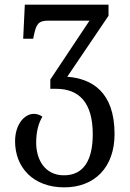

<svg xmlns="http://www.w3.org/2000/svg" viewBox="-20 -556 559 828"><path d="M257 252C387 252 474 167 474 22C474 -161 375 -217 270 -225L448 -488V-536H87L80 -389H123L126 -403C136 -450 144 -467 188 -467H366L197 -213V-173H222C320 -173 380 -115 380 23C380 134 341 200 256 200C173 200 136 132 136 59C136 12 146 -25 163 -53C151 -61 139 -65 126 -65C85 -65 45 -19 45 53C45 167 124 252 257 252Z"/></svg>

Font: Noto Serif Georgian SemiCondensed
Style: Regular
Weight: 400
Width: 4
Designer: Monotype Design Team, Akaki Razmadze
Foundry: Google LLC
Version: Version 2.003